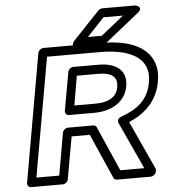

<svg xmlns="http://www.w3.org/2000/svg" viewBox="-62 -982 944 1062"><g transform="rotate(-5 410.5 -450.5)"><path d="M767 -496C750 -399 690 -353 599 -320C592 -318 570 -308 581 -284L700 -25H567L458 -273C455 -280 448 -285 439 -285H299C284 -285 271 -271 269 -260L228 -25H101L218 -686H511C652 -686 738 -647 763 -577C771 -554 773 -528 767 -496ZM817 -496C824 -535 822 -570 811 -601C776 -696 668 -736 520 -736H202C191 -736 175 -726 172 -711L47 0C45 11 53 25 68 25H244C255 25 270 15 273 0L315 -235H416L525 13C528 20 535 25 544 25H732C743 25 759 15 762 0L763 -7C764 -11 763 -16 761 -20L639 -286C727 -324 798 -387 817 -496ZM640 -484C656 -572 595 -617 499 -617H357C342 -617 330 -603 328 -592L290 -379C287 -364 300 -354 311 -354H452C543 -354 624 -396 640 -484ZM590 -484C581 -433 540 -404 461 -404H345L373 -567H490C572 -567 599 -538 590 -484ZM548 -876H656L530 -775H453ZM545 -926C539 -926 529 -922 523 -916L380 -765C343 -726 393 -725 393 -725H531C536 -725 543 -728 549 -732L738 -883C779 -916 728 -926 728 -926Z"/></g></svg>

Font: Asimov
Style: XWidOuIt
Weight: 500
Designer: Google
Version: Version 2.000980; 2014